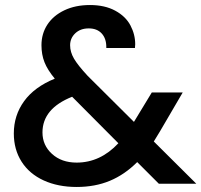

<svg xmlns="http://www.w3.org/2000/svg" viewBox="-20 -731 801 764"><path d="M612 0 526 -86Q476 -36 417 -11.5Q358 13 285 13Q211 13 154 -13Q97 -39 66 -87.5Q35 -136 35 -200Q35 -272 76 -328.5Q117 -385 198 -418Q169 -453 157 -483.5Q145 -514 145 -551Q145 -597 168.5 -633Q192 -669 236 -690Q280 -711 338 -711Q397 -711 438.5 -688.5Q480 -666 499 -630Q518 -594 518 -555Q518 -548 517 -540H403Q403 -542 403 -544Q403 -578 384.5 -598Q366 -618 333 -618Q300 -618 279.5 -598.5Q259 -579 259 -551Q259 -524 274.5 -497.5Q290 -471 329 -429L513 -246L584 -363H707L617 -209L592 -168L761 0ZM285 -84Q379 -84 451 -161L267 -346Q149 -299 149 -204Q149 -153 187 -118.5Q225 -84 285 -84Z"/></svg>

Font: Poppins Cyr Med
Style: Regular
Weight: 500
Designer: Ninad Kale (Devanagari), Jonny Pinhorn (Latin)
Foundry: Indian Type Foundry
Version: 4.004